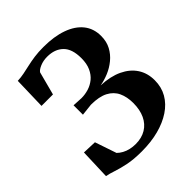

<svg xmlns="http://www.w3.org/2000/svg" viewBox="-210 -879 1019 1019"><g transform="rotate(-45 299.5 -370.0)"><path d="M263.5 10.5Q202.5 10.5 159.8 1.5Q117 -7.5 87.5 -17.5Q58 -27.5 36 -31.5L42 -203L121.5 -200L162.5 -79Q174.5 -67 191 -58Q207.5 -49 227.2 -44.5Q247 -40 267.5 -40Q313.5 -40 346 -59.8Q378.5 -79.5 395.8 -116.2Q413 -153 413 -203.5Q413 -249.5 397 -283.8Q381 -318 344.8 -337Q308.5 -356 247.5 -356L180 -348.5V-419L236.5 -416Q264 -416 290.8 -424.2Q317.5 -432.5 339 -450.2Q360.5 -468 373.5 -496.8Q386.5 -525.5 386.5 -566.5Q386.5 -636 353.2 -668.2Q320 -700.5 263.5 -700.5Q233.5 -700.5 209.5 -690.2Q185.5 -680 178 -668L143.5 -537H57.5L62.5 -720Q87.5 -721 111.2 -725.8Q135 -730.5 161 -736.5Q187 -742.5 217.5 -746.8Q248 -751 285.5 -751Q365.5 -751 423.5 -730.2Q481.5 -709.5 512.8 -670.5Q544 -631.5 544 -576Q544 -534 527 -502.2Q510 -470.5 482.2 -447.8Q454.5 -425 421.5 -411.2Q388.5 -397.5 356.5 -392Q427.5 -389 477 -365.5Q526.5 -342 552.8 -302Q579 -262 579 -208.5Q579 -157 555.8 -116.5Q532.5 -76 490 -47.8Q447.5 -19.5 390 -4.5Q332.5 10.5 263.5 10.5Z"/></g></svg>

Font: Merriweather 60pt
Style: Bold
Weight: 700
Version: Version 2.100